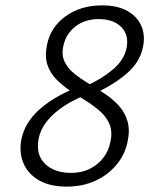

<svg xmlns="http://www.w3.org/2000/svg" viewBox="-20 -686 566 714"><path d="M228 8Q166 8 125 -15.5Q84 -39 67 -79.5Q50 -120 60 -170Q73 -230 124.5 -277Q176 -324 261 -359L287 -328Q219 -299 176.5 -259Q134 -219 124 -172Q116 -130 129.5 -102Q143 -74 173 -58.5Q203 -43 243 -43Q284 -43 314.5 -58.5Q345 -74 364.5 -99.5Q384 -125 390 -156Q399 -194 388 -222Q377 -250 353.5 -271Q330 -292 300.5 -310.5Q271 -329 242 -348Q213 -367 189.5 -391Q166 -415 156 -446Q146 -477 155 -520Q168 -585 224 -625.5Q280 -666 359 -666Q418 -666 455 -644.5Q492 -623 506.5 -587.5Q521 -552 511 -508Q499 -453 449.5 -411Q400 -369 327 -336L299 -366Q356 -391 398.5 -426.5Q441 -462 450 -505Q461 -554 432 -584.5Q403 -615 347 -615Q296 -615 261 -588Q226 -561 216 -517Q208 -482 220 -457Q232 -432 256 -412.5Q280 -393 310 -375Q340 -357 369.5 -337.5Q399 -318 421.5 -293.5Q444 -269 454 -235.5Q464 -202 454 -157Q444 -110 412.5 -72.5Q381 -35 334 -13.5Q287 8 228 8Z"/></svg>

Font: Ysabeau Infant
Style: Italic
Weight: 400
Italic angle: -12°
Designer: Christian Thalmann (Catharsis Fonts)
Version: Version 2.001;gftools[0.9.30]; featfreeze: ss01,ss02,lnum